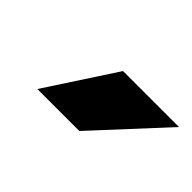

<svg xmlns="http://www.w3.org/2000/svg" viewBox="-33 -889 417 417"><g transform="rotate(45 175.5 -680.5)"><path d="M74.7 -601.1 178.7 -760.3H350.6L203.6 -601.1Z"/></g></svg>

Font: Inter 20pt Black
Style: Italic
Weight: 900
Italic angle: -9.3988°
Version: Version 4.001;git-66647c0bb